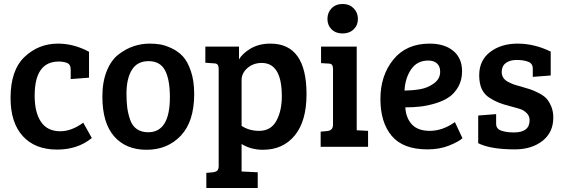

<svg xmlns="http://www.w3.org/2000/svg" viewBox="-20 -737 2828 964"><path d="M283 -78Q339 -78 398 -121L441 -44Q370 14 267 14Q156 14 94.5 -53.5Q33 -121 33 -245Q33 -385 103.5 -451.5Q174 -518 271 -518Q351 -518 427 -477V-347L335 -340V-388Q335 -415 314 -422Q296 -428 275 -428Q154 -428 154 -257Q154 -172 186 -125Q218 -78 283 -78Z M724 -73Q833 -73 833 -249Q833 -338 808.5 -384Q784 -430 726 -430Q669 -430 642 -386Q615 -342 615 -266Q615 -226 619 -196Q623 -166 633.5 -135.5Q644 -105 667 -89Q690 -73 724 -73ZM494 -252Q494 -326 516 -380.5Q538 -435 575 -463.5Q612 -492 651 -505Q690 -518 732 -518Q759 -518 784 -514Q809 -510 842 -494.5Q875 -479 898.5 -453.5Q922 -428 938.5 -379.5Q955 -331 955 -265Q955 -127 888 -56Q821 15 716 15Q612 15 553 -52.5Q494 -120 494 -252Z M1078 95V-389Q1078 -406 1072.5 -412.5Q1067 -419 1053 -419L1011 -422V-503H1180V-438Q1196 -468 1238 -493Q1280 -518 1338 -518Q1519 -518 1519 -264Q1519 -129 1460 -57Q1401 15 1300 15Q1240 15 1193 -14V124L1274 128V207H1016V131L1049 128Q1064 126 1071 119.5Q1078 113 1078 95ZM1395 -254Q1395 -421 1294 -421Q1252 -421 1222.5 -395.5Q1193 -370 1193 -335V-105Q1231 -80 1281 -80Q1340 -80 1367.5 -130Q1395 -180 1395 -254Z M1771 -503V-83L1828 -80V0H1590V-76L1623 -79Q1652 -82 1652 -111V-389Q1652 -406 1646.5 -412Q1641 -418 1627 -418L1592 -420V-503ZM1701 -717Q1734 -717 1755.5 -695.5Q1777 -674 1777 -642Q1777 -610 1755.5 -589.5Q1734 -569 1700 -569Q1666 -569 1645 -589.5Q1624 -610 1624 -642Q1624 -674 1645 -695.5Q1666 -717 1701 -717Z M2137 -518Q2212 -518 2256 -481.5Q2300 -445 2300 -379Q2300 -335 2281 -301.5Q2262 -268 2234 -249Q2206 -230 2166 -218Q2126 -206 2090.5 -202Q2055 -198 2015 -198Q2018 -145 2048 -112.5Q2078 -80 2138 -80Q2202 -80 2264 -124L2302 -43Q2282 -25 2234.5 -6Q2187 13 2126 13Q2004 13 1947 -54.5Q1890 -122 1890 -240Q1890 -358 1955 -438Q2020 -518 2137 -518ZM2190 -377Q2190 -404 2174 -418.5Q2158 -433 2130 -433Q2074 -433 2044 -388.5Q2014 -344 2011 -282Q2055 -283 2091.5 -289.5Q2128 -296 2159 -318.5Q2190 -341 2190 -377Z M2632 -427Q2608 -436 2574 -436Q2540 -436 2519.5 -420.5Q2499 -405 2499 -376Q2499 -360 2506.5 -347.5Q2514 -335 2530 -326.5Q2546 -318 2558.5 -313.5Q2571 -309 2594 -303Q2625 -294 2642 -288.5Q2659 -283 2684.5 -270Q2710 -257 2723.5 -242.5Q2737 -228 2747.5 -203Q2758 -178 2758 -147Q2758 -72 2703.5 -29.5Q2649 13 2565 13Q2443 13 2381 -18V-157L2471 -164V-116Q2471 -91 2494 -82Q2521 -72 2560 -72Q2639 -72 2639 -133Q2639 -155 2624.5 -169Q2610 -183 2596 -188Q2582 -193 2548 -202Q2543 -203 2541 -204Q2506 -213 2484.5 -221.5Q2463 -230 2437 -246.5Q2411 -263 2398.5 -291Q2386 -319 2386 -359Q2386 -434 2441 -476Q2496 -518 2579 -518Q2663 -518 2745 -478V-358L2655 -351V-393Q2655 -418 2632 -427Z"/></svg>

Font: Bree Serif
Style: Regular
Weight: 400
Designer: Veronika Burian, Jos Scaglione
Foundry: TypeTogether
Version: Version 1.001